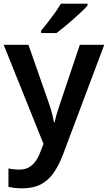

<svg xmlns="http://www.w3.org/2000/svg" viewBox="-20 -786 588 1046"><path d="M0 -542H135L243 -233Q250 -214 256 -194.5Q262 -175 266.5 -156Q271 -137 274 -120H278Q282 -143 291.5 -173.5Q301 -204 311 -233L415 -542H548L322 59Q300 116 271.5 156.5Q243 197 202 218.5Q161 240 101 240Q76 240 57.5 237.5Q39 235 26 232V132Q37 134 52.5 136Q68 138 85 138Q116 138 137.5 125.5Q159 113 174 92Q189 71 199 44L217 -2ZM457 -756Q445 -742 424 -722Q403 -702 378.5 -680.5Q354 -659 330.5 -639.5Q307 -620 288 -606H204V-619Q220 -638 240 -663.5Q260 -689 279.5 -716.5Q299 -744 312 -766H457Z"/></svg>

Font: Noto Sans Khmer SemiBold
Style: Regular
Weight: 600
Version: Version 2.003